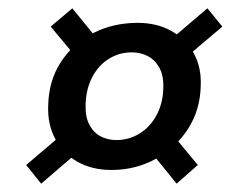

<svg xmlns="http://www.w3.org/2000/svg" viewBox="-20 -529 582 462"><path d="M248 -120Q201 -120 166 -140Q131 -160 112.5 -195.5Q94 -231 96 -275Q97 -334 126 -379Q155 -424 203.5 -449Q252 -474 311 -474Q357 -474 391.5 -455Q426 -436 445.5 -402Q465 -368 463 -323Q462 -265 432.5 -219Q403 -173 354.5 -146.5Q306 -120 248 -120ZM79 -87 43 -132 144 -218 185 -178ZM405 -87 337 -171 388 -214 456 -132ZM260 -192Q290 -192 315.5 -207.5Q341 -223 356.5 -251.5Q372 -280 373 -317Q374 -347 363.5 -366Q353 -385 335.5 -394Q318 -403 297 -403Q267 -403 242 -387.5Q217 -372 202 -343.5Q187 -315 186 -277Q185 -248 195 -229Q205 -210 222 -201Q239 -192 260 -192ZM172 -381 102 -465 154 -509 225 -422ZM410 -376 377 -422 479 -509 515 -465Z"/></svg>

Font: DM Sans 18pt Medium
Style: Italic
Weight: 500
Italic angle: -10°
Designer: Colophon Foundry, Jonny Pinhorn
Foundry: Colophon Foundry
Version: Version 4.004;gftools[0.9.30]